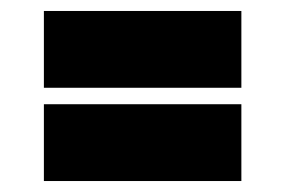

<svg xmlns="http://www.w3.org/2000/svg" viewBox="-20 -550 520 350"><path d="M60 -390H420V-530H60ZM60 -220H420V-360H60Z"/></svg>

Font: Black Han Sans
Style: Regular
Weight: 400
Width: 7
Designer: ZESSTYPE
Foundry: ZESSTYPE
Version: Version 1.00